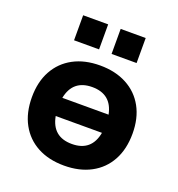

<svg xmlns="http://www.w3.org/2000/svg" viewBox="-132 -832 885 952"><g transform="rotate(20 310.0 -355.5)"><path d="M310 11Q229 11 169.5 -21Q110 -53 77.5 -112.5Q45 -172 45 -254Q45 -335 77.5 -394Q110 -453 169.5 -485Q229 -517 310 -517Q391 -517 451 -485Q511 -453 543.5 -394Q576 -335 576 -254Q576 -172 543.5 -112.5Q511 -53 451 -21Q391 11 310 11ZM310 -403Q208 -403 188 -302H432Q412 -403 310 -403ZM310 -103Q413 -103 432 -206H188Q207 -103 310 -103ZM343 -590V-722H475V-590ZM145 -590V-722H277V-590Z"/></g></svg>

Font: Mulish ExtraBold
Style: Regular
Weight: 800
Designer: Vernon Adams
Foundry: Vernon Adams
Version: Version 3.603; ttfautohint (v1.8.3)